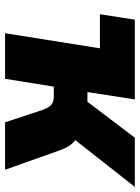

<svg xmlns="http://www.w3.org/2000/svg" viewBox="80 -618 538 737"><g transform="rotate(90 348.5 -249.0)"><path d="M107 0 165 -364H34L55 -498H361L333 -316H370L508 -498H697L494 -240L473 -286Q499 -282 514.5 -271.5Q530 -261 540.5 -244Q551 -227 559 -203L631 0H449L401 -145Q395 -161 388.5 -170Q382 -179 373 -183Q364 -187 350 -187H312L282 0Z"/></g></svg>

Font: Nunito Sans 10pt SemiCondensed Black
Style: Italic
Weight: 900
Width: 4
Italic angle: -9°
Designer: Vernon Adams
Foundry: Vernon Adams
Version: Version 3.101;gftools[0.9.27]